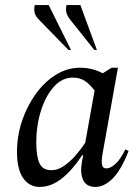

<svg xmlns="http://www.w3.org/2000/svg" viewBox="-20 -727 547 757"><path d="M136 10Q96 10 71.5 -24.5Q47 -59 47 -128Q47 -190 66.5 -249Q86 -308 120.5 -356Q155 -404 200 -432Q245 -460 296 -460Q321 -460 344 -454Q367 -448 385 -438L420 -460H445L384 -119Q379 -89 382.5 -76Q386 -63 399 -63Q416 -63 436 -81.5Q456 -100 474 -138L487 -132Q458 -57 424.5 -23.5Q391 10 356 10Q321 10 308 -17Q295 -44 303 -89L308 -115H304Q266 -57 224 -23.5Q182 10 136 10ZM123 -167Q123 -111 135.5 -83.5Q148 -56 183 -56Q207 -56 231 -72Q255 -88 277 -113Q299 -138 316 -164L353 -370Q334 -395 314.5 -408Q295 -421 267 -421Q224 -421 191.5 -384Q159 -347 141 -289Q123 -231 123 -167ZM352 -530 257 -649Q244 -666 241.5 -678.5Q239 -691 242 -707H297L362 -530ZM250 -530 134 -649Q118 -665 116 -679.5Q114 -694 117 -707H172L260 -530Z"/></svg>

Font: Spectral
Style: Italic
Weight: 400
Italic angle: -10°
Designer: Jean-Baptiste Levee
Foundry: Production Type
Version: Version 2.001